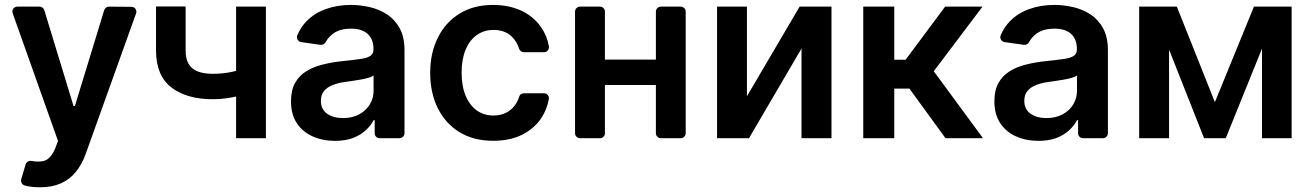

<svg xmlns="http://www.w3.org/2000/svg" viewBox="-20 -573 5439 796"><path d="M97.3 199.6 83.1 196.4Q76 194.6 71.6 188.7Q67.1 182.9 67.1 175.8Q67.1 171.9 67.8 170.1L86.3 108.7Q88.8 100.9 95.5 96.8Q102.3 92.7 110.1 94.1Q123.9 96.9 138.5 96.9Q152.7 96.9 162.3 94.1Q191.1 85.6 209.5 40.8L220.5 11.4L32.7 -517.8Q31.2 -522.7 31.2 -524.9Q31.2 -533.4 37.3 -539.4Q43.3 -545.5 52.2 -545.5H143.8Q150.6 -545.5 156.1 -541.4Q161.6 -537.3 163.7 -530.9L284.8 -133.5H290.5L411.9 -530.5Q414.1 -537.3 419.6 -541.4Q425.1 -545.5 431.8 -545.5L524.5 -544.7Q533.4 -544.7 539.4 -538.7Q545.5 -532.7 545.5 -524.1Q545.5 -522 544 -517L334.9 66.1Q319.6 108.7 294.4 139.6Q269.2 170.8 232.6 187.1Q195.7 203.5 146 203.5Q120.7 203.5 97.3 199.6Z M626.8 -364.3V-546.2H749.6V-364.3Q749.6 -329.2 762.1 -307.9Q774.5 -286.6 799.7 -276.8Q824.9 -267 862.9 -267Q905.5 -267 943.9 -275.6Q982.2 -284.1 1024.5 -299V-193.9Q1003.6 -184.7 977.1 -177.4Q950.6 -170.1 921.3 -165.8Q892 -161.6 862.9 -161.6Q753.6 -161.6 690.2 -210.8Q626.8 -259.9 626.8 -364.3ZM958.8 -545.5H1082.4V0H958.8Z M1275.6 -7.8Q1234 -26.6 1210.2 -62.9Q1186.4 -99.4 1186.4 -153.1Q1186.4 -199.2 1203.5 -229.4Q1220.5 -259.9 1250 -277.7Q1279.8 -296.2 1316.4 -305Q1353.7 -314.6 1393.5 -318.9Q1437.1 -323.2 1471.2 -328.1Q1500.7 -331.7 1514.6 -340.9Q1528.4 -349.4 1528.4 -367.9V-370Q1528.4 -410.2 1504.6 -432.2Q1480.5 -454.2 1436.1 -454.2Q1388.5 -454.2 1361.2 -433.6Q1340.9 -418.7 1329.9 -398.1Q1326.7 -392.4 1320.8 -389.4Q1315 -386.4 1308.6 -387.1L1229 -398.4Q1221.2 -399.5 1216.1 -405.5Q1210.9 -411.6 1210.9 -419Q1210.9 -422.6 1212.7 -427.2Q1227.6 -461.6 1251.1 -485.4Q1284.4 -519.2 1331 -535.5Q1377.8 -552.6 1435.4 -552.6Q1473.7 -552.6 1513.8 -543.3Q1551.8 -534.4 1585.2 -513.1Q1617.5 -491.5 1637.1 -455.6Q1657 -419 1657 -365.1V-20.6Q1657 -12.1 1650.7 -6Q1644.5 0 1636 0H1554Q1545.5 0 1539.4 -6Q1533.4 -12.1 1533.4 -20.6V-74.9H1529.1Q1517.8 -52.6 1496.1 -32.7Q1474.4 -12.8 1443.2 -0.7Q1411.2 11 1369 11Q1317.5 11 1275.6 -7.8ZM1336.3 -101.6Q1361.9 -83.5 1402.3 -83.5Q1440.3 -83.5 1469.5 -99.1Q1497.9 -114.7 1513.1 -139.9Q1528.8 -165.8 1528.8 -195.7V-259.9Q1522 -254.6 1508.2 -250.7Q1494 -246.4 1476.2 -243.3L1441.1 -237.6L1410.9 -233.3Q1381.7 -229.4 1359.4 -220.5Q1335.9 -211.3 1323.5 -195.7Q1310.4 -180.4 1310.4 -155.2Q1310.4 -119.7 1336.3 -101.6Z M1884.9 -25.2Q1826.7 -60.7 1795.1 -124.3Q1763.5 -188.2 1763.5 -270.6Q1763.5 -354 1795.5 -417.3Q1827.4 -481.5 1886 -517Q1943.9 -552.6 2024.1 -552.6Q2089.8 -552.6 2142 -528.4Q2193.9 -503.6 2223.7 -459.5Q2247.9 -425.1 2255.7 -380.7Q2256 -379.6 2256 -377.1Q2256 -369 2250 -362.7Q2244 -356.5 2235.1 -356.5H2152Q2145.2 -356.5 2139.7 -360.6Q2134.2 -364.7 2132.1 -371.1Q2123.2 -400.6 2100.5 -422.6Q2072.1 -448.9 2025.9 -448.9Q1986.5 -448.9 1956.7 -427.6Q1927.2 -407 1910.5 -367.2Q1893.8 -327.4 1893.8 -272.7Q1893.8 -216.3 1910.2 -176.8Q1926.5 -137.1 1956.3 -115.4Q1985.8 -94.1 2025.9 -94.1Q2054.7 -94.1 2077.1 -105.1Q2099.4 -115.8 2114.7 -136.4Q2126.4 -152.7 2132.1 -171.5Q2133.9 -178.3 2139.4 -182.4Q2144.9 -186.4 2152 -186.4H2235.1Q2243.6 -186.4 2249.6 -180.4Q2255.7 -174.4 2255.7 -165.8Q2255.7 -163.4 2255.3 -161.9Q2247.5 -119 2224.4 -83.8Q2195.7 -40.1 2144.2 -14.2Q2094.1 10.7 2024.9 10.7Q1943.2 10.7 1884.9 -25.2Z M2364 -20.6V-524.9Q2364 -533.4 2370.2 -539.4Q2376.4 -545.5 2384.9 -545.5H2467.3Q2475.9 -545.5 2481.9 -539.4Q2487.9 -533.4 2487.9 -524.9V-326H2699.2V-524.9Q2699.2 -533.4 2705.4 -539.4Q2711.6 -545.5 2720.2 -545.5H2802.2Q2810.7 -545.5 2816.8 -539.4Q2822.8 -533.4 2822.8 -524.9V-20.6Q2822.8 -12.1 2816.8 -6Q2810.7 0 2802.2 0H2720.2Q2711.6 0 2705.4 -6Q2699.2 -12.1 2699.2 -20.6V-220.5H2487.9V-20.6Q2487.9 -12.1 2481.9 -6Q2475.9 0 2467.3 0H2384.9Q2376.4 0 2370.2 -6Q2364 -12.1 2364 -20.6Z M2952.8 -545.5H3076.7V-174L3295.1 -545.5H3427.2V0H3302.9V-371.8L3085.2 0H2952.8Z M3558.9 -545.5H3687.5V-325.3H3734.4L3898.4 -545.5H4053.3L3851.2 -277.7L4055.4 0H3899.9L3750.4 -205.6H3687.5V0H3558.9Z M4191.8 -7.8Q4150.2 -26.6 4126.4 -62.9Q4102.6 -99.4 4102.6 -153.1Q4102.6 -199.2 4119.7 -229.4Q4136.7 -259.9 4166.2 -277.7Q4196 -296.2 4232.6 -305Q4269.9 -314.6 4309.7 -318.9Q4353.3 -323.2 4387.4 -328.1Q4416.9 -331.7 4430.8 -340.9Q4444.6 -349.4 4444.6 -367.9V-370Q4444.6 -410.2 4420.8 -432.2Q4396.7 -454.2 4352.3 -454.2Q4304.7 -454.2 4277.3 -433.6Q4257.1 -418.7 4246.1 -398.1Q4242.9 -392.4 4237 -389.4Q4231.2 -386.4 4224.8 -387.1L4145.2 -398.4Q4137.4 -399.5 4132.3 -405.5Q4127.1 -411.6 4127.1 -419Q4127.1 -422.6 4128.9 -427.2Q4143.8 -461.6 4167.3 -485.4Q4200.6 -519.2 4247.2 -535.5Q4294 -552.6 4351.6 -552.6Q4389.9 -552.6 4430 -543.3Q4468 -534.4 4501.4 -513.1Q4533.7 -491.5 4553.3 -455.6Q4573.2 -419 4573.2 -365.1V-20.6Q4573.2 -12.1 4566.9 -6Q4560.7 0 4552.2 0H4470.2Q4461.6 0 4455.6 -6Q4449.6 -12.1 4449.6 -20.6V-74.9H4445.3Q4433.9 -52.6 4412.3 -32.7Q4390.6 -12.8 4359.4 -0.7Q4327.4 11 4285.2 11Q4233.7 11 4191.8 -7.8ZM4252.5 -101.6Q4278.1 -83.5 4318.5 -83.5Q4356.5 -83.5 4385.7 -99.1Q4414.1 -114.7 4429.3 -139.9Q4445 -165.8 4445 -195.7V-259.9Q4438.2 -254.6 4424.4 -250.7Q4410.2 -246.4 4392.4 -243.3L4357.2 -237.6L4327.1 -233.3Q4297.9 -229.4 4275.6 -220.5Q4252.1 -211.3 4239.7 -195.7Q4226.6 -180.4 4226.6 -155.2Q4226.6 -119.7 4252.5 -101.6Z M4826.7 -367.5V0H4702.8V-545.5H4859L5016.7 -149.5L5178.6 -545.5H5334.9V0H5212V-371.4L5061.8 0H4971.9Z"/></svg>

Font: DeltaSans SemiBold
Style: Regular
Weight: 600
Designer: Rasmus Andersson
Foundry: rsms
Version: Version 3.012